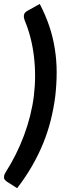

<svg xmlns="http://www.w3.org/2000/svg" viewBox="-42 -806 329 984"><path d="M45.8 158.4 -6.1 125.3Q-13.8 120.1 -18.3 113.9Q-22.7 107.7 -21.1 97.9Q-20.1 87 -12.4 75.7Q43.8 -12.3 81.2 -112.4Q118.6 -212.6 131.5 -313.9Q143.9 -415.7 132 -516.5Q120.1 -617.2 83.7 -703.6Q79.2 -718.2 80.2 -725.7Q81.2 -735.6 87.2 -741.8Q93.2 -748 101.4 -752.1L161.7 -785.7Q191.5 -728.8 210.7 -671.5Q230 -614.1 239 -555.4Q248.4 -496.7 248.4 -436.4Q248.4 -376.1 241.4 -313.9Q233.4 -251.2 218.3 -190.9Q203.3 -130.6 179.7 -72.5Q155.7 -13.7 122.7 43.9Q89.7 101.5 45.8 158.4Z"/></svg>

Font: Aleo
Style: Italic
Weight: 400
Italic angle: -7°
Designer: Alessio Laiso
Foundry: Alessio Laiso
Version: Version 2.001;gftools[0.9.29]